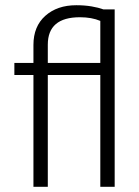

<svg xmlns="http://www.w3.org/2000/svg" viewBox="-20 -715 534 735"><path d="M108 0V-428H35V-474H108V-543Q108 -614 153.5 -654.5Q199 -695 272 -695Q304 -695 330.5 -690.5Q357 -686 376 -679H419V0H364V-428H163V0ZM163 -474H364V-635Q331 -649 286 -649Q163 -649 163 -544Z"/></svg>

Font: Kanit ExtraLight
Style: Regular
Weight: 275
Designer: Katatrad Team
Foundry: CadsonDemak
Version: Version 2.000; ttfautohint (v1.8.3)